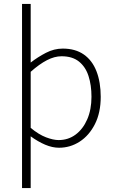

<svg xmlns="http://www.w3.org/2000/svg" viewBox="-20 -739 584 976"><path d="M92 217V-719H136V-512V-421Q172 -449 213.5 -470.5Q255 -492 299 -492Q363 -492 406 -462Q449 -432 470.5 -376.5Q492 -321 492 -247Q492 -166 462.5 -108Q433 -50 385 -19Q337 12 280 12Q246 12 209.5 -3.5Q173 -19 136 -46V42V217ZM278 -27Q327 -27 364.5 -55Q402 -83 423.5 -132.5Q445 -182 445 -247Q445 -306 430 -352.5Q415 -399 381.5 -426Q348 -453 293 -453Q257 -453 218.5 -433Q180 -413 136 -374V-89Q177 -55 214 -41Q251 -27 278 -27Z"/></svg>

Font: Source Sans 3 Light
Style: Regular
Weight: 300
Designer: Paul D. Hunt
Foundry: Adobe
Version: Version 3.052;hotconv 1.1.0;makeotfexe 2.6.0